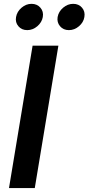

<svg xmlns="http://www.w3.org/2000/svg" viewBox="-20 -961 452 981"><path d="M278.3 -727.5 157.7 0H25.9L146.5 -727.5ZM332 -807.1Q303.7 -807.1 286.9 -826.9Q270 -846.7 274.4 -874Q279.3 -901.9 302.5 -921.6Q325.7 -941.4 354 -941.4Q382.3 -941.4 399.2 -921.6Q416 -901.9 411.1 -874Q406.7 -846.7 383.5 -826.9Q360.4 -807.1 332 -807.1ZM119.1 -807.1Q90.8 -807.1 74 -826.9Q57.1 -846.7 62 -874Q66.9 -901.9 90.1 -921.6Q113.3 -941.4 141.1 -941.4Q169.4 -941.4 186.5 -921.6Q203.6 -901.9 198.7 -874Q193.8 -846.7 170.7 -826.9Q147.5 -807.1 119.1 -807.1Z"/></svg>

Font: Inter Semi Bold
Style: Italic
Weight: 600
Italic angle: -9.39999°
Designer: Rasmus Andersson
Foundry: rsms
Version: Version 4.000;git-3c8e0fc